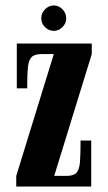

<svg xmlns="http://www.w3.org/2000/svg" viewBox="-20 -683 394 703"><path d="M39.5 0V-39L177 -485H132Q106.5 -485 95.5 -473.8Q84.5 -462.5 82 -435.2Q79.5 -408 79.5 -359.5H41.5V-523.5H316V-485L178.5 -39H224Q249.5 -39 260 -50.5Q270.5 -62 272.8 -90Q275 -118 275 -168.5H314V0ZM177.5 -570Q158.5 -570 144.8 -583.8Q131 -597.5 131 -616Q131 -635 144.8 -649Q158.5 -663 177.5 -663Q195 -663 208.8 -649Q222.5 -635 222.5 -616Q222.5 -597.5 208.8 -583.8Q195 -570 177.5 -570Z"/></svg>

Font: Imbue Thin 10pt ExtraBold
Style: Regular
Weight: 800
Version: Version 1.102